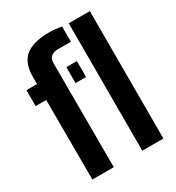

<svg xmlns="http://www.w3.org/2000/svg" viewBox="-191 -927 958 1044"><g transform="rotate(-30 288.0 -405.0)"><path d="M13.5 -500V-600H80V-644.5Q80 -733 128.2 -771.8Q176.5 -810.5 277.5 -810.5Q295 -810.5 315.2 -808.5Q335.5 -806.5 354.5 -803.5V-707Q336 -707 316.8 -707.2Q297.5 -707.5 278 -707.5Q214.5 -707.5 214.5 -654.5L215.5 0H81L80 -500ZM264 -500V-600H330V-500ZM394.5 0V-800H527V0Z"/></g></svg>

Font: Big Shoulders Stencil Text ExtraBold
Style: Regular
Weight: 800
Designer: Patric King
Foundry: XO Type Co
Version: Version 1.000